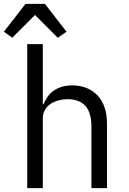

<svg xmlns="http://www.w3.org/2000/svg" viewBox="-42 -967 662 987"><path d="M98 -740H178V-432H182Q190 -451 202 -468.5Q214 -486 231.5 -499Q249 -512 273 -520Q297 -528 329 -528Q410 -528 459 -476.5Q508 -425 508 -331V0H428V-317Q428 -388 397 -422.5Q366 -457 306 -457Q282 -457 259 -451Q236 -445 218 -433Q200 -421 189 -402Q178 -383 178 -358V0H98ZM189 -947 300 -804 255 -773 138 -890 21 -773 -22 -804 89 -947Z"/></svg>

Font: IBM Plaex Mono
Style: Regular
Weight: 400
Designer: Mike Abbink, Paul van der Laan, Pieter van Rosmalen
Foundry: Bold Monday
Version: Version 2.003